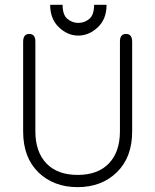

<svg xmlns="http://www.w3.org/2000/svg" viewBox="-20 -769 645 798"><path d="M188.5 -749H240.2Q240.2 -707 260.3 -690.4Q280.3 -673.8 305.7 -673.8Q331.1 -673.8 351.1 -690.4Q371.1 -707 371.1 -749H422.9Q422.9 -689.5 386.2 -655.3Q349.6 -621.1 305.2 -621.1Q260.7 -621.1 224.6 -655.8Q188.5 -690.4 188.5 -749ZM478.5 -596.7Q478.5 -627.9 503.9 -627.9Q529.3 -627.9 529.3 -595.7V-222.7Q529.3 -115.2 465.8 -53.2Q402.3 8.8 302.7 8.8Q203.1 8.8 139.6 -52.7Q76.2 -114.3 76.2 -222.7V-595.7Q76.2 -627.9 101.6 -627.9Q127 -627.9 127 -596.7V-223.6Q127 -137.7 172.9 -89.8Q218.8 -42 302.7 -42Q386.7 -42 432.6 -89.8Q478.5 -137.7 478.5 -223.6Z"/></svg>

Font: Jura
Style: Book
Weight: 400
Version: Version 2.5